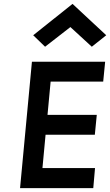

<svg xmlns="http://www.w3.org/2000/svg" viewBox="-20 -966 567 986"><path d="M83 0 144 -649H520L510 -547H240L224 -376H477L467 -274H214L198 -103H468L459 0ZM211.5 -726 150.5 -785 352.5 -946 525.5 -785 451.5 -726 341.5 -827Z"/></svg>

Font: Karla
Style: Bold Italic
Weight: 700
Italic angle: -8°
Designer: Jonathan Pinhorn
Version: Version 2.004;gftools[0.9.33]